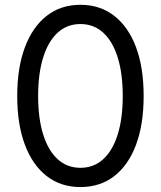

<svg xmlns="http://www.w3.org/2000/svg" viewBox="-20 -758 661 789"><path d="M310.5 10.7Q230 10.7 171.9 -34.4Q113.8 -79.6 82.3 -163.1Q50.8 -246.6 50.8 -363.3Q50.8 -480 82.3 -563.7Q113.8 -647.5 171.9 -692.9Q230 -738.3 310.5 -738.3Q391.1 -738.3 449.5 -692.9Q507.8 -647.5 539.1 -563.7Q570.3 -480 570.3 -363.3Q570.3 -247.1 539.1 -163.3Q507.8 -79.6 449.7 -34.4Q391.6 10.7 310.5 10.7ZM310.5 -68.4Q365.2 -68.4 404.1 -103.8Q442.9 -139.2 463.6 -205.1Q484.4 -271 484.4 -363.3Q484.4 -456.1 463.6 -522.2Q442.9 -588.4 404.1 -623.8Q365.2 -659.2 310.5 -659.2Q255.9 -659.2 217 -623.8Q178.2 -588.4 157.5 -522.2Q136.7 -456.1 136.7 -363.3Q136.7 -271 157.5 -205.1Q178.2 -139.2 217 -103.8Q255.9 -68.4 310.5 -68.4Z"/></svg>

Font: Inter 24pt
Style: Regular
Weight: 400
Designer: Rasmus Andersson
Foundry: rsms
Version: Version 4.001;git-66647c0bb